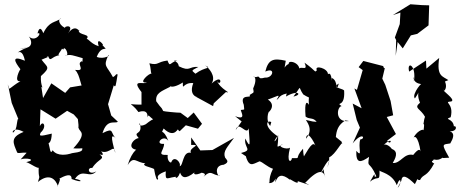

<svg xmlns="http://www.w3.org/2000/svg" viewBox="-20 -839 2170 901"><path d="M502 -297 487 -350 514 -439C523 -426 523 -436 532 -490C521 -493 528 -487 510 -477C481 -532 463 -525 488 -579C503 -583 469 -558 434 -572C459 -638 497 -588 460 -628C476 -620 428 -676 443 -622C398 -636 390 -671 380 -650C419 -684 342 -669 350 -700C360 -672 340 -739 299 -682C338 -735 257 -711 296 -704C260 -714 247 -749 267 -753C238 -731 212 -742 183 -683C183 -683 168 -730 156 -682C183 -693 144 -630 110 -674C125 -661 150 -607 74 -613C126 -614 107 -622 63 -593C68 -594 86 -606 97 -554C32 -581 48 -550 76 -514C75 -517 41 -452 76 -458C27 -431 18 -403 17 -443L35 -356L72 -266C58 -310 64 -241 49 -226C34 -197 30 -253 91 -220C26 -194 42 -168 60 -125C62 -114 93 -130 121 -118C121 -145 112 -129 77 -91C97 -100 159 -91 103 -78C118 -76 174 -32 162 -62C158 10 172 -27 158 15C213 -30 242 4 252 35C244 42 271 -4 257 0C280 -12 317 -31 316 1C371 22 368 6 332 0C368 -53 399 2 432 -35C395 -13 385 -54 413 -51C442 -97 478 -91 447 -115C478 -102 457 -135 432 -143C489 -92 516 -177 521 -121C498 -203 502 -211 526 -188C495 -214 519 -244 461 -214C482 -285 522 -256 533 -268ZM367 -303 345 -284C353 -226 344 -244 350 -236C353 -220 392 -216 324 -143C370 -139 369 -150 365 -134C343 -112 291 -138 289 -80C314 -98 310 -123 311 -118C298 -114 249 -103 227 -134C215 -110 215 -144 206 -175C174 -189 220 -128 223 -212C162 -197 164 -201 171 -217C203 -246 181 -278 167 -247L170 -326L241 -282L295 -319L326 -302L350 -275ZM277 -606C283 -631 311 -573 285 -578C313 -585 321 -579 368 -566C364 -525 372 -562 358 -548C342 -535 384 -504 332 -511C358 -488 357 -425 379 -411L381 -441L309 -429L286 -403L221 -448L182 -379L174 -432C188 -420 169 -434 172 -482C220 -525 202 -522 175 -559C233 -582 183 -564 206 -575C218 -544 221 -576 261 -580C236 -577 296 -623 260 -619Z M823 -223 852 -251 909 -235 928 -258 889 -311 861 -285 827 -310C809 -310 749 -316 746 -318C732 -345 743 -321 713 -364C709 -403 739 -411 777 -431C735 -430 789 -412 786 -458C761 -438 779 -415 838 -452C838 -408 837 -454 887 -449C858 -374 935 -381 901 -384L980 -341L983 -354L1040 -407C1074 -400 1013 -418 996 -464C1015 -419 1033 -501 973 -447C996 -482 958 -522 943 -532C977 -515 944 -528 897 -493C881 -509 872 -505 911 -525C863 -528 874 -501 819 -528C815 -560 774 -552 812 -555C776 -546 779 -521 766 -555C714 -548 725 -531 681 -542C689 -518 686 -502 691 -493C683 -499 623 -446 669 -452C655 -440 593 -471 644 -407V-348C569 -347 592 -365 630 -313C630 -313 676 -332 672 -288C679 -309 674 -289 730 -259C715 -289 705 -289 664 -256C637 -242 631 -255 636 -261C653 -200 599 -227 631 -191C603 -188 567 -135 636 -135C635 -154 600 -134 579 -64C608 -111 619 -75 662 -73C640 -61 687 -55 703 -46C709 -8 718 15 722 -1C709 -22 764 -36 758 -35C754 19 767 -10 817 -10C792 -15 809 16 825 -29C833 -7 848 6 894 -31C887 -26 890 -11 930 -30C912 -27 959 -31 934 -8C974 -47 973 -16 1012 -15C1001 -5 979 -63 1030 -66C1060 -79 1043 -89 1036 -100C1025 -130 1048 -149 1078 -192L977 -135L920 -133L877 -194V-159C933 -160 863 -147 876 -122C836 -131 841 -60 823 -59C832 -75 797 -113 784 -78C782 -72 763 -83 767 -112C712 -110 749 -129 750 -164C702 -159 746 -212 770 -178C745 -242 732 -204 748 -236C802 -183 817 -247 816 -229Z M1114 -269 1086 -229C1100 -276 1137 -200 1147 -237C1152 -164 1158 -136 1131 -189C1124 -143 1169 -136 1111 -121C1172 -79 1150 -102 1130 -118C1148 -48 1165 -69 1198 -82C1212 -79 1235 -55 1261 -47C1232 12 1255 23 1236 19C1276 29 1275 -29 1272 17C1284 -19 1303 -25 1341 5C1331 -9 1384 35 1377 11C1434 29 1445 36 1412 19C1481 -54 1500 -36 1507 -4C1487 -71 1512 -49 1486 -29C1522 -98 1535 -102 1516 -53C1525 -85 1524 -78 1525 -101C1555 -114 1586 -182 1587 -163C1573 -183 1607 -155 1556 -196C1559 -226 1566 -253 1601 -274L1618 -271C1549 -262 1561 -339 1583 -341C1552 -364 1600 -330 1595 -412C1598 -424 1532 -425 1570 -447C1552 -392 1571 -461 1537 -473C1536 -431 1540 -507 1519 -491C1519 -519 1453 -536 1467 -509C1454 -498 1470 -501 1409 -545C1432 -491 1374 -550 1381 -495C1403 -543 1330 -562 1335 -539C1311 -530 1313 -499 1321 -554C1263 -567 1239 -561 1225 -503C1275 -526 1261 -471 1224 -475C1181 -463 1210 -487 1180 -477C1148 -484 1199 -493 1168 -424C1172 -399 1172 -408 1151 -393C1166 -375 1101 -403 1124 -347C1125 -321 1133 -326 1110 -323C1111 -312 1137 -273 1083 -294ZM1447 -269 1416 -276C1415 -272 1455 -234 1416 -188C1419 -228 1450 -188 1468 -136C1454 -185 1440 -162 1403 -100C1414 -114 1405 -80 1402 -141C1357 -92 1399 -97 1350 -97C1348 -77 1322 -71 1341 -146C1325 -134 1273 -154 1308 -162C1267 -143 1288 -144 1285 -206C1278 -174 1253 -162 1282 -200C1215 -246 1231 -278 1253 -266L1248 -248C1226 -271 1239 -319 1244 -316C1222 -297 1287 -339 1237 -372C1281 -386 1300 -404 1278 -371C1292 -375 1285 -397 1344 -403C1352 -413 1336 -460 1322 -386C1380 -420 1400 -394 1357 -386C1400 -441 1376 -434 1403 -396C1444 -369 1424 -400 1430 -347C1420 -364 1408 -365 1414 -292C1433 -277 1449 -290 1466 -267Z M1863 10C1867 -24 1890 -11 1927 25C1956 -28 1920 6 1951 6C1966 -25 1982 -5 2018 -73C2012 -71 2000 -84 2012 -85C2017 -103 2029 -66 2081 -120C2040 -89 2059 -99 2088 -99C2049 -167 2057 -160 2093 -166C2122 -215 2102 -225 2063 -227C2130 -209 2125 -253 2110 -246C2106 -286 2060 -276 2095 -289C2112 -358 2056 -359 2098 -363C2121 -372 2050 -416 2062 -418C2057 -398 2101 -440 2041 -489C2032 -438 2053 -450 2084 -463C2057 -482 2028 -480 2041 -567L1981 -517L1979 -555L1900 -503C1887 -555 1936 -535 1922 -455C1928 -507 1900 -446 1964 -444C1969 -468 1909 -396 1927 -377C1965 -431 1927 -412 1951 -357C1919 -330 1953 -331 1975 -290C1989 -324 1971 -291 1969 -268C1962 -237 1976 -283 1967 -223C1974 -243 1923 -218 1918 -181C1921 -209 1943 -203 1954 -125C1950 -156 1918 -109 1919 -112C1875 -122 1861 -71 1823 -74C1833 -92 1854 -127 1819 -140C1815 -147 1792 -168 1780 -158C1830 -206 1814 -150 1797 -179L1838 -210L1795 -290L1825 -298L1813 -365L1788 -441L1774 -470L1786 -520L1782 -519L1778 -529L1685 -553L1663 -524L1682 -510L1655 -417L1643 -424L1677 -331L1635 -353L1654 -276L1669 -240L1635 -166C1684 -226 1696 -186 1671 -185C1658 -151 1684 -95 1652 -131C1650 -70 1672 -75 1712 -103C1703 -45 1712 -90 1746 -12C1726 3 1754 -55 1716 14C1756 -20 1762 20 1761 -39C1764 -31 1820 -26 1842 30C1861 -21 1867 24 1846 42ZM1859 -780 1856 -726 1833 -663 1839 -651 1837 -577 1846 -642 1870 -612 1908 -673 1938 -680 1991 -720 1994 -814 1960 -815 1906 -819 1823 -768Z"/></svg>

Font: Asimov Aggro
Style: Condensed
Weight: 500
Designer: Google
Version: Version 2.000980; 2014